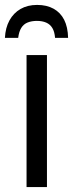

<svg xmlns="http://www.w3.org/2000/svg" viewBox="-40 -761 297 781"><path d="M151 0H68V-537H151ZM111 -741Q150 -741 178 -725.5Q206 -710 221 -680.5Q236 -651 237 -607H184Q182 -632 173 -647Q164 -662 148 -669Q132 -676 110 -676Q89 -676 72.5 -669.5Q56 -663 46.5 -647.5Q37 -632 34 -607H-20Q-18 -648 -1.5 -678Q15 -708 43.5 -724.5Q72 -741 111 -741Z"/></svg>

Font: Noto Sans Display Condensed
Style: Regular
Weight: 400
Width: 3
Designer: Monotype Design Team
Foundry: Monotype Imaging Inc.
Version: Version 2.003